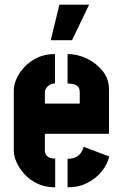

<svg xmlns="http://www.w3.org/2000/svg" viewBox="-20 -801 525 821"><path d="M197 -629 234 -781H361L288 -629ZM216 0Q172 0 138.5 -16.5Q105 -33 83 -58Q61 -83 50 -109Q39 -135 39 -155V-417Q39 -437 50 -463Q61 -489 83.5 -513.5Q106 -538 139 -554Q172 -570 215 -570V-444Q202 -444 192.5 -438Q183 -432 177.5 -424Q172 -416 172 -408V-358H321V-407Q321 -423 313 -431Q305 -439 293 -441.5Q281 -444 269 -444V-570Q310 -570 350.5 -551Q391 -532 418.5 -498Q446 -464 446 -418V-229H172V-155Q172 -148 176 -140.5Q180 -133 189.5 -128Q199 -123 216 -123ZM269 0V-122Q290 -122 304 -129Q318 -136 326 -147.5Q334 -159 338 -173L447 -132Q440 -100 416 -69.5Q392 -39 354.5 -19.5Q317 0 269 0Z"/></svg>

Font: Stick No Bills ExtraBold
Style: Regular
Weight: 800
Version: Version 2.000